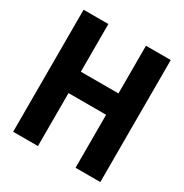

<svg xmlns="http://www.w3.org/2000/svg" viewBox="-166 -843 931 973"><g transform="rotate(30 300.0 -357.0)"><path d="M45 0V-714H190V-435H410V-714H555V0H410V-310H190V0Z"/></g></svg>

Font: Noto Sans Mono
Style: Bold
Weight: 700
Designer: Monotype Design Team
Foundry: Monotype Imaging Inc.
Version: Version 2.014